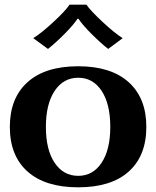

<svg xmlns="http://www.w3.org/2000/svg" viewBox="-20 -790 668 820"><path d="M122 -627Q156 -648 207.5 -695.5Q259 -743 277 -770H349Q367 -744 418.5 -696Q470 -648 504 -627L442 -581Q409 -607 370.5 -645.5Q332 -684 315 -710H311Q295 -685 257 -646.5Q219 -608 185 -581ZM22 -248Q22 -371 97.5 -439Q173 -507 314 -507Q454 -507 529.5 -439Q605 -371 605 -248Q605 -125 530 -57.5Q455 10 314 10Q173 10 97.5 -57.5Q22 -125 22 -248ZM451 -248Q451 -346 414 -402Q377 -458 314 -458Q251 -458 213.5 -402Q176 -346 176 -248Q176 -150 213.5 -94.5Q251 -39 314 -39Q377 -39 414 -95Q451 -151 451 -248Z"/></svg>

Font: Trirong Bold
Style: Regular
Weight: 700
Designer: Katatrad Team
Foundry: CadsonDemak
Version: Version 1.000